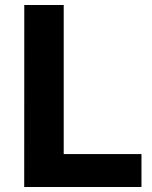

<svg xmlns="http://www.w3.org/2000/svg" viewBox="-20 -743 604 763"><path d="M233.2 -723V-130.8H542.2V0H76.2L76.5 -723Z"/></svg>

Font: Public Sans VF
Style: Regular
Weight: 400
Designer: Pablo Impallari, Rodrigo Fuenzalida (Modified by Dan O. Williams and USWDS)
Version: Version 1.003